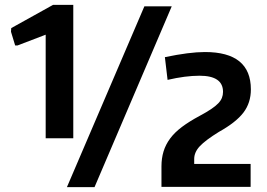

<svg xmlns="http://www.w3.org/2000/svg" viewBox="-20 -766 1093 786"><path d="M641 -85Q641 -118 649.5 -146Q658 -174 676.5 -199Q695 -224 725 -246.5Q755 -269 798 -292Q826 -307 844.5 -319.5Q863 -332 873.5 -343Q884 -354 888.5 -365.5Q893 -377 893 -390Q893 -456 797 -456Q739 -456 666 -439L655 -532Q755 -553 819 -553Q1007 -553 1007 -400Q1007 -345 976.5 -305Q946 -265 876 -226Q821 -192 798 -167.5Q775 -143 775 -115V-95H1006V-1H641ZM571 -740H683L367 0H254ZM167 -624 52 -580H42L25 -636L26 -651L197 -746H280V-200H167Z"/></svg>

Font: Encode Sans Narrow
Style: SemiBold
Weight: 600
Designer: Pablo Impallari, Andres Torresi
Foundry: Pablo Impallari, Andres Torresi
Version: Version 1.000; ttfautohint (v1.00) -l 8 -r 50 -G 200 -x 14 -